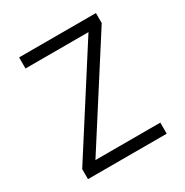

<svg xmlns="http://www.w3.org/2000/svg" viewBox="-162 -830 924 961"><g transform="rotate(-30 300.0 -350.0)"><path d="M73 0V-58L443 -636H79V-700H523V-642L153 -64H528V0Z"/></g></svg>

Font: DM Mono Light
Style: Regular
Weight: 300
Designer: Colophon Foundry
Foundry: Colophon Foundry
Version: Version 1.000; ttfautohint (v1.8.2.53-6de2)